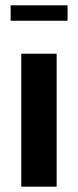

<svg xmlns="http://www.w3.org/2000/svg" viewBox="-20 -702 293 722"><path d="M20 -624V-682H234V-624ZM60 0V-500H193V0Z"/></svg>

Font: Arsenal SC
Style: Bold
Weight: 700
Designer: Andrij Shevchenko
Foundry: Stairsfor
Version: Version 2.001; ttfautohint (v1.8.4.7-5d5b)